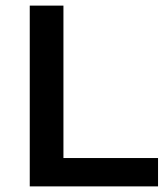

<svg xmlns="http://www.w3.org/2000/svg" viewBox="-20 -664 591 684"><path d="M86 -644H206V-101H543V0H86Z"/></svg>

Font: Montserrat Ace
Style: Bold
Weight: 600
Designer: Julieta Ulanovsky
Foundry: Julieta Ulanovsky
Version: Version 1